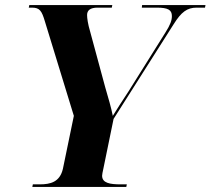

<svg xmlns="http://www.w3.org/2000/svg" viewBox="-20 -734 827 754"><path d="M107 0H476L478 -10H454C412 -10 381 -15 381 -44C381 -49 383 -58 386 -72L426 -267L662 -639C692 -687 715 -704 752 -704H785L787 -714H538L537 -704H596C640 -704 655 -695 655 -671C655 -654 649 -637 630 -607L484 -374C456 -331 438 -304 423 -279C416 -314 406 -347 393 -392L334 -610C325 -640 322 -663 322 -675C322 -693 334 -704 363 -704H419L421 -714H95L93 -704H106C136 -704 144 -691 156 -651L270 -279L227 -71C215 -19 178 -10 136 -10H109Z"/></svg>

Font: Noto Serif Display
Style: Bold Italic
Weight: 700
Italic angle: -12°
Designer: Monotype Design Team
Foundry: Monotype Imaging Inc.
Version: Version 2.009